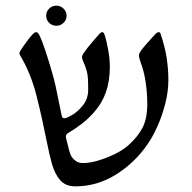

<svg xmlns="http://www.w3.org/2000/svg" viewBox="-20 -641 677 676"><path d="M245.6 15.1Q210.9 15.1 192.1 -6.3Q173.3 -27.8 163.3 -62.7Q153.3 -97.7 145.5 -138.7Q128.9 -222.7 108.9 -302.5Q88.9 -382.3 50.8 -446.3Q48.3 -451.2 48.3 -453.1Q48.3 -455.1 50.8 -460.9Q56.6 -470.7 71.3 -491Q85.9 -511.2 96.2 -521.5Q103 -527.8 106.9 -527.8Q111.3 -527.8 114 -524.2Q116.7 -520.5 118.2 -518.1Q129.4 -494.6 140.9 -459.5Q152.3 -424.3 161.9 -391.1Q171.4 -357.9 175.3 -340.3L197.8 -231Q199.7 -224.6 206.5 -224.6Q214.4 -224.6 234.6 -236.6Q254.9 -248.5 272.7 -271.2Q290.5 -293.9 290.5 -325.7Q290.5 -349.1 289.6 -364.5Q288.6 -379.9 284.7 -393.8Q280.8 -407.7 272 -426.8Q271 -431.2 269.8 -434.1Q268.6 -437 268.6 -439.5Q268.6 -444.8 272.9 -451.7Q285.6 -470.7 304.7 -492.7Q323.7 -514.6 330.6 -522.5Q335.9 -527.8 339.8 -527.8Q343.8 -527.8 345.7 -523.9Q347.7 -520 349.1 -516.1Q354.5 -499.5 360.6 -466.8Q366.7 -434.1 366.7 -405.8Q366.7 -355 352.8 -316.2Q338.9 -277.3 313 -248Q291 -222.7 267.6 -204.8Q244.1 -187 219.7 -172.4Q211.9 -168 211.9 -160.2Q211.9 -156.2 213.9 -149.4Q217.8 -133.3 222.7 -114.3Q227.5 -95.2 232.9 -88.4Q239.3 -79.1 248.5 -73Q257.8 -66.9 272.9 -66.9Q294.9 -66.9 324.5 -75.4Q354 -84 382.8 -97.9Q411.6 -111.8 430.7 -128.4Q462.9 -156.7 480.7 -189.2Q498.5 -221.7 498.5 -274.9Q498.5 -315.4 492.4 -354.5Q486.3 -393.6 474.1 -424.3Q472.2 -430.7 470.7 -435.8Q469.2 -440.9 469.2 -445.3Q469.2 -450.7 471.7 -455.1Q474.1 -459.5 477.5 -464.4Q484.9 -474.1 499.5 -490.7Q514.2 -507.3 528.3 -522.5Q534.7 -527.8 538.6 -527.8Q544.9 -527.8 545.9 -520Q560.5 -477.5 566.7 -437.7Q572.8 -397.9 572.8 -358.9Q572.8 -318.8 562 -276.6Q551.3 -234.4 534.4 -196.5Q517.6 -158.7 498.5 -131.8Q454.6 -67.9 388.2 -26.4Q321.8 15.1 245.6 15.1ZM178.7 -550.3Q163.6 -550.3 153.1 -560.5Q142.6 -570.8 142.6 -585.4Q142.6 -600.6 153.1 -610.8Q163.6 -621.1 178.7 -621.1Q192.9 -621.1 203.6 -610.8Q214.4 -600.6 214.4 -585.4Q214.4 -570.8 203.6 -560.5Q192.9 -550.3 178.7 -550.3Z"/></svg>

Font: David Libre
Style: Regular
Weight: 400
Designer: Ismar David, J. Victor Gaultney, Annie Olsen and Meir Sadan
Foundry: Monotype Imaging Inc. & SIL International
Version: Version 1.100; ttfautohint (v1.8.4.7-5d5b)